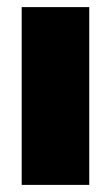

<svg xmlns="http://www.w3.org/2000/svg" viewBox="-20 -520 312 540"><path d="M41 -500H231V0H41Z"/></svg>

Font: Moderustic ExtraBold
Style: Regular
Weight: 800
Designer: Tural Alisoy
Foundry: TAFT Foundry
Version: Version 2.120